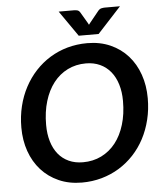

<svg xmlns="http://www.w3.org/2000/svg" viewBox="-60 -965 874 1025"><g transform="rotate(-5 376.5 -452.0)"><path d="M40.5 0ZM726.5 -410C726.5 -455.7 719.7 -498.1 706 -537.2C692.3 -576.4 672.7 -610.3 647 -639C621.3 -667.7 590.2 -690.2 553.5 -706.5C516.8 -722.8 475.5 -731 429.5 -731C392.2 -731 356.7 -726.2 323 -716.8C289.3 -707.2 258.1 -693.6 229.2 -675.8C200.4 -657.9 174.4 -636.5 151.2 -611.5C128.1 -586.5 108.3 -558.5 91.8 -527.5C75.2 -496.5 62.6 -462.9 53.8 -426.8C44.9 -390.6 40.5 -352.5 40.5 -312.5C40.5 -266.8 47.3 -224.5 61 -185.5C74.7 -146.5 94.4 -112.7 120.2 -84C146.1 -55.3 177.3 -32.8 214 -16.5C250.7 -0.2 292 8 338 8C375 8 410.3 3.2 444 -6.2C477.7 -15.8 508.9 -29.3 537.8 -47C566.6 -64.7 592.7 -86 616 -111C639.3 -136 659.2 -164 675.5 -195C691.8 -226 704.4 -259.6 713.2 -295.8C722.1 -331.9 726.5 -370 726.5 -410ZM593.5 -407C593.5 -360.3 587.8 -318.1 576.2 -280.2C564.8 -242.4 548.5 -210.2 527.5 -183.5C506.5 -156.8 481.2 -136.2 451.5 -121.5C421.8 -106.8 388.8 -99.5 352.5 -99.5C324.2 -99.5 298.9 -104.6 276.8 -114.8C254.6 -124.9 235.8 -139.4 220.5 -158.2C205.2 -177.1 193.5 -199.8 185.5 -226.5C177.5 -253.2 173.5 -282.8 173.5 -315.5C173.5 -361.8 179.2 -404 190.8 -442C202.2 -480 218.5 -512.5 239.5 -539.5C260.5 -566.5 285.8 -587.3 315.2 -602C344.8 -616.7 377.5 -624 413.5 -624C441.5 -624 466.7 -618.8 489 -608.5C511.3 -598.2 530.2 -583.5 545.8 -564.5C561.2 -545.5 573.1 -522.7 581.2 -496C589.4 -469.3 593.5 -439.7 593.5 -407ZM293 -912 388.5 -774.5H495L621.5 -912H539C534.3 -912 528.6 -911.2 521.8 -909.8C514.9 -908.2 508.7 -903.8 503 -896.5L456 -838.5L448 -828C447.3 -829.7 446.5 -831.3 445.5 -833C444.5 -834.7 443.5 -836.5 442.5 -838.5L408 -897C403.7 -904.3 398.3 -908.7 392 -910C385.7 -911.3 380.2 -912 375.5 -912Z"/></g></svg>

Font: Lato
Style: Bold Italic
Weight: 700
Italic angle: -7°
Designer: Lukasz Dziedzic
Foundry: tyPoland Lukasz Dziedzic
Version: Version 2.007; 2014-02-27